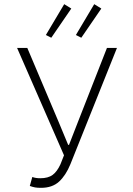

<svg xmlns="http://www.w3.org/2000/svg" viewBox="-20 -889 640 921"><path d="M177 12Q159 12 148 10Q137 8 123 3L135 -40Q151 -34 173 -34Q211 -34 232.5 -50Q254 -66 270 -101L287 -144L62 -659H111L260 -307L307 -194H311L355 -307L493 -659H541L318 -102Q296 -48 263.5 -18Q231 12 177 12ZM226 -708 200 -721 288 -869 322 -848ZM370 -708 344 -721 432 -869 466 -848Z"/></svg>

Font: Source Code Pro Light
Style: Regular
Weight: 300
Monospace: yes
Designer: Paul D. Hunt, Teo Tuominen
Foundry: Adobe Systems Incorporated
Version: Version 2.030;PS 1.000;hotconv 16.6.51;makeotf.lib2.5.65220